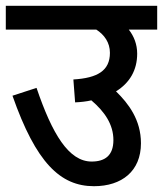

<svg xmlns="http://www.w3.org/2000/svg" viewBox="-20 -642 562 662"><path d="M0 -622V-540H312C340 -522 359 -495 359 -460C359 -398 316 -373 233 -368L239 -289C259 -290 278 -292 295 -296C342 -256 371 -212 371 -159C371 -105 341 -85 296 -85C217 -85 160 -180 106 -339L23 -312C104 -81 188 0 304 0C400 0 466 -52 466 -148C466 -229 423 -285 380 -327C427 -356 453 -400 453 -457C453 -489 442 -517 424 -540H522V-622Z"/></svg>

Font: Noto Sans Devanagari UI SemiCondensed Medium
Style: Regular
Weight: 500
Width: 4
Designer: Jelle Bosma - Monotype Design Team
Foundry: Monotype Imaging Inc.
Version: Version 2.004